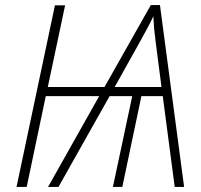

<svg xmlns="http://www.w3.org/2000/svg" viewBox="-20 -735 791 755"><path d="M45 0 196 -714H236L168 -393H391L573 -715H609L704 0H667L620 -357H536L461 0H424L500 -357H411L210 0H169L370 -357H160L85 0ZM431 -393H615L592 -571Q588 -601 586 -623.5Q584 -646 583 -671Q572 -647 558.5 -622.5Q545 -598 531 -572Z"/></svg>

Font: Noto Sans Disp ExtLt
Style: Italic
Weight: 200
Italic angle: -12°
Designer: Monotype Design Team
Foundry: Monotype Imaging Inc.
Version: Version 2.000;GOOG;noto-source:20170915:90ef993387c0